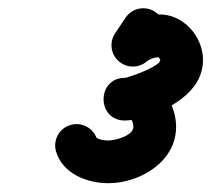

<svg xmlns="http://www.w3.org/2000/svg" viewBox="-20 -638 500 454"><path d="M276.9 -596.1C268.7 -583.8 260.4 -571.5 252.2 -559.3C236.6 -536.1 242.8 -504.7 265.9 -489.2C289.1 -473.6 320.5 -479.8 336 -502.9C344.3 -515.2 352.5 -527.5 360.8 -539.8C376.3 -562.9 370.2 -594.3 347 -609.9C323.9 -625.4 292.5 -619.3 276.9 -596.1ZM254.5 -499.8C271.8 -477.9 303.6 -474.2 325.4 -491.5C335.1 -499.1 345.6 -502.6 357.9 -502.9C359 -502.9 354.2 -504.8 354.4 -503.7C354.8 -501.9 359 -498.1 359 -496.3C359 -482 298 -460 285.8 -456.8C282 -455.8 278.8 -454 275.4 -454C241.8 -454 225 -428.7 225 -403.4C225.1 -378.1 241.9 -352.9 275.5 -353C283.8 -353 290.9 -356.8 298.5 -356.8C299.7 -356.8 286.6 -360 287.1 -359.5C292.7 -353.7 295.4 -346.2 295.4 -338.1C295.4 -316.7 251.6 -305.8 236.2 -305.8C229.5 -305.8 222.6 -306.6 216.1 -308.6C210.2 -310.5 206.8 -313.3 207.3 -312.7C207.9 -311.8 208.5 -310.9 208.9 -309.8C209.1 -309.3 209.3 -308.8 209.5 -308.3C201.6 -335 173.5 -350.4 146.8 -342.5C120 -334.7 104.7 -306.6 112.5 -279.8C127.9 -227.3 186 -204.8 236.2 -204.8C310.8 -204.8 396.4 -255.5 396.4 -338.1C396.4 -391.5 358.3 -457.8 298.5 -457.8C290.5 -457.8 282.8 -454 275.2 -454C241.6 -453.9 224.9 -428.6 224.9 -403.4C224.9 -378.2 241.8 -353 275.4 -353C287.4 -353 299.7 -356 311.2 -359C376.3 -376 460 -418.6 460 -496.3C460 -552.1 413 -605.2 355.5 -603.9C321.4 -603.1 289.5 -591.9 262.8 -570.7C240.9 -553.4 237.2 -521.6 254.5 -499.8Z"/></svg>

Font: FRB American Cursive Guidelines Ultra
Style: Bold Italic
Weight: 1000
Italic angle: -25°
Version: Version 2.0;Modular Font Editor K font №1